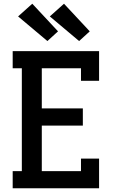

<svg xmlns="http://www.w3.org/2000/svg" viewBox="-20 -1009 640 1029"><path d="M48 0V-92H97V-643H48V-735H511V-576H414V-643H204V-428H424V-336H204V-92H414V-159H511V0ZM404 -789 247 -921 323 -989 461 -841ZM234 -789 77 -921 153 -989 291 -841Z"/></svg>

Font: Iosevka Curly Slab SmBdEx
Style: Regular
Weight: 600
Width: 7
Monospace: yes
Designer: Belleve Invis
Foundry: Belleve Invis
Version: Version 11.1.0; ttfautohint (v1.8.3)